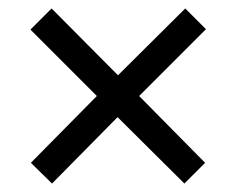

<svg xmlns="http://www.w3.org/2000/svg" viewBox="-20 -580 560 454"><path d="M418 -560 467 -511 309 -353 465 -195 416 -146 258 -303 103 -146 53 -195 209 -353 52 -510 102 -560 259 -402Z"/></svg>

Font: Noto Sans Ethiopic SemCond
Style: Regular
Weight: 400
Width: 4
Designer: Monotype Design Team
Foundry: Monotype Imaging Inc.
Version: Version 2.102; ttfautohint (v1.8.4.7-5d5b)